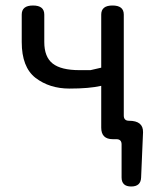

<svg xmlns="http://www.w3.org/2000/svg" viewBox="-20 -506 560 698"><path d="M348 -194Q305 -184 232.5 -184Q160 -184 109 -223Q59 -262 59 -353V-453Q59 -486 100 -486Q141 -486 141 -453V-353Q141 -299 171.5 -275Q202 -251 269 -251H309L348 -260V-453Q348 -486 389 -486Q430 -486 430 -453V-86Q430 -67 449 -67Q501 -67 500 -25L493 139Q492 172 457 172Q422 172 422 139V19Q422 0 403 0H390Q348 0 348 -42Z"/></svg>

Font: Raw Maruko Gothic CJK TC
Style: Regular
Weight: 400
Version: Version 1.001